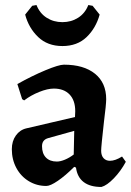

<svg xmlns="http://www.w3.org/2000/svg" viewBox="-20 -731 520 763"><path d="M194 -379Q169 -379 135.5 -365.5Q102 -352 76 -332L68 -337L49 -397Q108 -430 161 -452Q214 -474 234 -474Q313 -474 357.5 -438Q402 -402 402 -337Q402 -316 393 -246Q382 -149 382 -132Q382 -113 391.5 -102.5Q401 -92 417 -92Q438 -92 465 -109L480 -88Q460 -51 432.5 -22.5Q405 6 383 12Q338 12 312.5 -7.5Q287 -27 282 -65L275 -68Q240 -33 210 -12.5Q180 8 164 8Q126 8 94.5 -11Q63 -30 45 -63.5Q27 -97 27 -138Q27 -170 43 -192.5Q59 -215 85 -221L278 -266L279 -289Q279 -332 256.5 -355.5Q234 -379 194 -379ZM147 -150Q147 -121 162.5 -105Q178 -89 206 -89Q220 -89 238 -96.5Q256 -104 273 -117L275 -211L171 -182Q147 -175 147 -150ZM331 -711 348 -708 376 -673Q361 -619 324 -583.5Q287 -548 228 -548Q169 -548 131.5 -584Q94 -620 80 -673L108 -708L125 -711Q138 -678 165.5 -660.5Q193 -643 228 -643Q263 -643 290.5 -660.5Q318 -678 331 -711Z"/></svg>

Font: Sahitya
Style: Bold
Weight: 700
Designer: Juan Pablo del Peral
Foundry: Juan Pablo del Peral (http://www.huertatipografica.com)
Version: Version 1.001;PS 001.000;hotconv 1.0.70;makeotf.lib2.5.58329